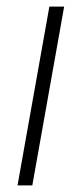

<svg xmlns="http://www.w3.org/2000/svg" viewBox="-20 -563 250 583"><path d="M33.2 0 129.9 -543H174.8L78.1 0Z"/></svg>

Font: SVN-Poppins ExtraLight
Style: Italic
Weight: 200
Italic angle: -10°
Designer: Ninad Kale (Devanagari), Jonny Pinhorn (Latin)
Foundry: Indian Type Foundry
Version: Version 3.002 2017